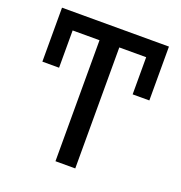

<svg xmlns="http://www.w3.org/2000/svg" viewBox="-128 -816 871 926"><g transform="rotate(20 307.5 -353.5)"><path d="M257.4 0V-621H119.5V-429.7H33.8V-706.7H582.6V-430.3H496.9V-621H359V0Z"/></g></svg>

Font: Fira Code Retina
Style: Regular
Weight: 450
Monospace: yes
Designer: Carrois Corporate, Edenspiekermann AG, Nikita Prokopov
Foundry: Carrois Corporate, Edenspiekermann AG, Nikita Prokopov
Version: Version 6.002